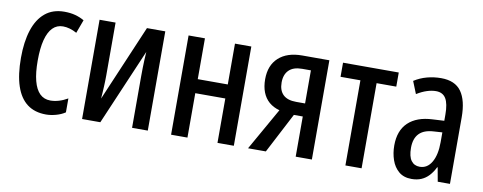

<svg xmlns="http://www.w3.org/2000/svg" viewBox="-53 -783 2586 1027"><g transform="rotate(10 1240.0 -269.5)"><path d="M225.6 9.8Q164.1 9.8 123.3 -21Q82.5 -51.8 62 -113Q41.5 -174.3 41.5 -266.1Q41.5 -353 62 -416.5Q82.5 -480 124 -514.4Q165.5 -548.8 228 -548.8Q261.2 -548.8 287.4 -541.7Q313.5 -534.7 336.4 -521.5L309.6 -448.7Q290 -459.5 271.2 -464.8Q252.4 -470.2 234.4 -470.2Q201.2 -470.2 178.5 -447.3Q155.8 -424.3 144 -379.2Q132.3 -334 132.3 -266.6Q132.3 -201.2 143.8 -157Q155.3 -112.8 178.2 -90.3Q201.2 -67.9 235.4 -67.9Q258.3 -67.9 282 -75Q305.7 -82 329.1 -95.7V-20Q307.1 -5.4 278.8 2.2Q250.5 9.8 225.6 9.8Z M507.3 -539.1V-251Q507.3 -235.4 506.8 -220.5Q506.3 -205.6 505.6 -190.4Q504.9 -175.3 503.9 -159.4Q502.9 -143.6 501.5 -125.5L677.7 -539.1H777.3V0H691.9V-281.7Q691.9 -303.7 692.4 -325.4Q692.9 -347.2 693.8 -369.1Q694.8 -391.1 696.3 -413.1L519.5 0H420.4V-539.1Z M992.7 -539.1V-317.4H1155.8V-539.1H1244.6V0H1155.8V-241.2H992.7V0H903.8V-539.1Z M1418.5 0H1321.8L1451.7 -229.5Q1417.5 -238.8 1394.3 -259Q1371.1 -279.3 1359.4 -309.8Q1347.7 -340.3 1347.7 -379.9Q1347.7 -455.6 1393.6 -497.3Q1439.5 -539.1 1521 -539.1H1668.5V0H1580.6V-218.3H1532.2ZM1437.5 -377.9Q1437.5 -334.5 1461.2 -311.8Q1484.9 -289.1 1531.7 -289.1H1580.6V-468.8H1532.7Q1485.8 -468.8 1461.7 -445.1Q1437.5 -421.4 1437.5 -377.9Z M2045.4 -462.4H1938.5V0H1850.6V-462.4H1742.7V-539.1H2045.4Z M2274.4 -548.8Q2350.1 -548.8 2384.3 -501Q2418.5 -453.1 2418.5 -361.3V0H2352.1L2338.4 -75.7H2335.9Q2322.3 -47.9 2304.4 -28.8Q2286.6 -9.8 2263.7 0Q2240.7 9.8 2210.9 9.8Q2168.5 9.8 2141.6 -12.9Q2114.7 -35.6 2102.1 -72.3Q2089.4 -108.9 2089.4 -150.9Q2089.4 -231.9 2135.7 -275.9Q2182.1 -319.8 2267.1 -323.7L2330.1 -327.1V-360.4Q2330.1 -419.9 2313.2 -447.8Q2296.4 -475.6 2259.3 -475.6Q2236.8 -475.6 2211.2 -467.5Q2185.5 -459.5 2155.8 -441.4L2128.9 -508.3Q2160.6 -528.8 2197.8 -538.8Q2234.9 -548.8 2274.4 -548.8ZM2330.6 -264.2 2284.2 -261.2Q2231.4 -258.3 2205.6 -231.4Q2179.7 -204.6 2179.7 -153.8Q2179.7 -106.9 2196.3 -84.5Q2212.9 -62 2242.7 -62Q2283.7 -62 2307.1 -101.8Q2330.6 -141.6 2330.6 -210.9Z"/></g></svg>

Font: Open Sans Condensed Medium
Style: Regular
Weight: 500
Width: 3
Designer: Monotype Design Team
Foundry: Monotype Imaging Inc.
Version: Version 3.000